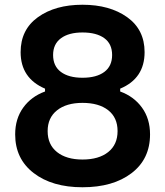

<svg xmlns="http://www.w3.org/2000/svg" viewBox="-20 -770 697 810"><path d="M328 20Q200 20 122 -40Q44 -100 44 -203Q44 -269 78 -316Q112 -363 170 -384V-396Q67 -440 67 -550Q67 -645 140 -697.5Q213 -750 328 -750Q443 -750 516.5 -697.5Q590 -645 590 -550Q590 -439 487 -396V-384Q545 -363 579 -316Q613 -269 613 -203Q613 -99 535 -39.5Q457 20 328 20ZM328 -442Q387 -442 420 -466.5Q453 -491 453 -538Q453 -585 420 -609Q387 -633 328 -633Q270 -633 237 -608.5Q204 -584 204 -538Q204 -491 237 -466.5Q270 -442 328 -442ZM328 -97Q397 -97 436.5 -128.5Q476 -160 476 -217Q476 -274 436.5 -305Q397 -336 328 -336Q260 -336 220.5 -304.5Q181 -273 181 -217Q181 -160 220.5 -128.5Q260 -97 328 -97Z"/></svg>

Font: Cazoo Sans SemiBold
Style: Regular
Weight: 600
Designer: Jonathan Barnbrook, Julián Moncada
Foundry: Barnbrook Fonts
Version: Version 2.000;Glyphs 3.2.3 (3260)